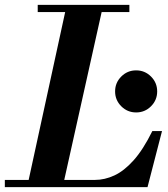

<svg xmlns="http://www.w3.org/2000/svg" viewBox="-49 -774 695 794"><path d="M63 0 227 -754H378L210 0ZM-29 0V-30H344Q384 -30 424 -48.5Q464 -67 503.5 -111Q543 -155 581 -232H621L561 0ZM107 -724V-754H486V-724ZM514 -309Q478 -309 452.5 -334.5Q427 -360 427 -396Q427 -432 452.5 -457.5Q478 -483 514 -483Q550 -483 575.5 -457.5Q601 -432 601 -396Q601 -360 575.5 -334.5Q550 -309 514 -309Z"/></svg>

Font: Libre Bodoni
Style: Bold Italic
Weight: 700
Italic angle: -13°
Version: Version 2.005;gftools[0.9.23]